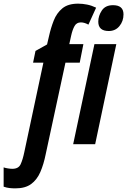

<svg xmlns="http://www.w3.org/2000/svg" viewBox="-137 -785 692 1045"><path d="M-53.2 240.2Q-69.8 240.2 -85.2 238.5Q-100.6 236.8 -117.2 231V126Q-107.9 129.4 -93.8 131.6Q-79.6 133.8 -69.8 133.8Q-36.1 133.8 -24.7 108.9Q-13.2 84 -4.9 43.9L99.1 -443.8H43L56.2 -507.8L119.1 -543L129.9 -588.9Q139.6 -632.8 155.5 -673.3Q171.4 -713.9 202.4 -739.5Q233.4 -765.1 288.1 -765.1Q312.5 -765.1 337.4 -760Q362.3 -754.9 386.2 -743.2L344.2 -650.9Q322.3 -663.1 303.2 -663.1Q279.8 -663.1 268.6 -643.1Q257.3 -623 250 -589.8L240.2 -544.9H316.9L296.9 -443.8H219.2L111.8 54.2Q100.6 109.9 82.3 151.9Q64 193.8 32 217Q0 240.2 -53.2 240.2ZM455.1 -616.2Q397.9 -616.2 397.9 -667Q397.9 -698.7 417.2 -727.8Q436.5 -756.8 478 -756.8Q535.2 -756.8 535.2 -707Q535.2 -669.9 513.2 -643.1Q491.2 -616.2 455.1 -616.2ZM261.2 0 377 -544.9H496.1L380.9 0Z"/></svg>

Font: Open Sans Condensed
Style: Bold Italic
Weight: 700
Width: 3
Italic angle: -12°
Designer: Monotype Design Team
Foundry: Monotype Imaging Inc.
Version: Version 3.003; ttfautohint (v1.8.4)